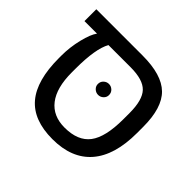

<svg xmlns="http://www.w3.org/2000/svg" viewBox="-148 -770 951 951"><g transform="rotate(45 328.0 -294.5)"><path d="M64.9 -314Q64.9 -373 79.3 -432.1Q93.8 -491.2 112.8 -516.1H24.9V-599.1H349.1Q483.9 -599.1 542.5 -541.7Q601.1 -484.4 601.1 -351.1V-308.1Q601.1 -151.9 531 -71Q460.9 9.8 326.2 9.8Q192.4 9.8 128.7 -65.7Q64.9 -141.1 64.9 -296.9ZM192.9 -516.1Q160.2 -458 160.2 -317.9V-292Q160.2 -184.6 203.4 -128.9Q246.6 -73.2 328.1 -73.2Q421.4 -73.2 463.1 -128.4Q504.9 -183.6 504.9 -309.1V-352.1Q504.9 -442.9 470.2 -479.5Q435.5 -516.1 348.1 -516.1ZM292 -342.8Q292 -359.9 303.7 -370.8Q315.4 -381.8 331.1 -381.8Q346.7 -381.8 358.4 -370.8Q370.1 -359.9 370.1 -342.8Q370.1 -327.1 358.4 -316.2Q346.7 -305.2 331.1 -305.2Q315.4 -305.2 303.7 -316.2Q292 -327.1 292 -342.8Z"/></g></svg>

Font: Arial
Style: Regular
Weight: 400
Designer: Steve Matteson
Foundry: Ascender Corporation
Version: Version 2.00.3